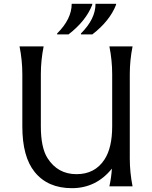

<svg xmlns="http://www.w3.org/2000/svg" viewBox="-20 -982 802 1012"><path d="M591.8 -961.9V-957Q558.6 -871.6 466.8 -800.8H406.7V-805.7Q483.4 -881.8 483.4 -961.9ZM466.3 -961.9V-957Q433.1 -871.6 341.3 -800.8H281.2V-805.7Q357.9 -881.8 357.9 -961.9ZM678.7 0H556.6Q566.9 -47.4 569.8 -93.3Q486.8 9.8 358.9 9.8Q231.4 9.8 162.6 -75.7Q97.7 -155.8 97.7 -315.4V-590.8Q97.7 -664.1 83 -737.3H210Q195.3 -664.1 195.3 -590.8V-316.4Q195.3 -203.6 230.5 -148.4Q284.2 -64 383.3 -64Q480 -64 530.3 -140.6Q571.3 -202.6 571.3 -316.4V-590.8Q571.3 -664.1 556.6 -737.3H678.7Q664.1 -664.1 664.1 -590.8V-146.5Q664.1 -73.2 678.7 0Z"/></svg>

Font: Classica
Style: Book
Weight: 400
Designer: Wojciech Kalinowski "wmk69" (wmk69@o2.pl)
Foundry: Wojciech Kalinowski "wmk69" (wmk69@o2.pl)
Version: Version 2.1.1; 2021-05-14